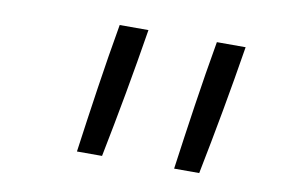

<svg xmlns="http://www.w3.org/2000/svg" viewBox="-46 -845 693 467"><g transform="rotate(10 300.0 -611.5)"><path d="M167 -451Q178 -531 190 -611.5Q202 -692 216 -772H287Q274 -691 259.5 -611Q245 -531 229 -451ZM407 -451Q418 -531 430 -611.5Q442 -692 456 -772H527Q514 -691 499.5 -611Q485 -531 469 -451Z"/></g></svg>

Font: Iosevka Slab LtExObl
Style: Regular
Weight: 300
Width: 7
Italic angle: -9°
Monospace: yes
Designer: Belleve Invis
Foundry: Belleve Invis
Version: Version 11.1.0; ttfautohint (v1.8.3)